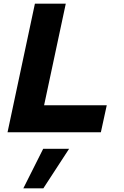

<svg xmlns="http://www.w3.org/2000/svg" viewBox="-20 -720 677 1045"><path d="M21 0 170 -700H338L220 -147H561L529 0ZM107 305 215 90H356L216 305Z"/></svg>

Font: Red Hat Text VF
Style: Italic
Weight: 400
Italic angle: -12°
Designer: Pentagram, MCKL
Foundry: Pentagram, MCKL
Version: Version 1.023